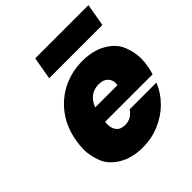

<svg xmlns="http://www.w3.org/2000/svg" viewBox="-205 -908 1061 1061"><g transform="rotate(-45 325.5 -377.5)"><path d="M651 -762 628 -630H212L235 -762ZM643 -287Q639 -264 631 -241H260Q259 -231 259 -222Q259 -190 275.5 -170Q292 -150 327 -150Q376 -150 405 -194H614Q591 -136 545.5 -90.5Q500 -45 438.5 -19Q377 7 308 7Q225 7 166.5 -28Q108 -63 88 -115.5Q68 -168 68 -216Q68 -247 74 -281Q89 -369 136.5 -433.5Q184 -498 254.5 -533Q325 -568 409 -568Q492 -568 550 -534Q608 -500 628.5 -448.5Q649 -397 649 -348Q649 -319 643 -287ZM451 -336Q453 -345 453 -353Q453 -377 435 -395Q417 -413 381 -413Q345 -413 318.5 -393.5Q292 -374 278 -336Z"/></g></svg>

Font: Fz Poppins ExtBd
Style: Italic
Weight: 800
Italic angle: -10°
Designer: Ninad Kale (Devanagari), Jonny Pinhorn (Latin)
Foundry: Indian Type Foundry
Version: Vit hóa bi Vntype.Com & FontZin.Com